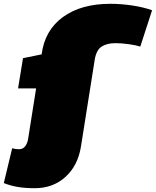

<svg xmlns="http://www.w3.org/2000/svg" viewBox="-72 -770 820 1010"><path d="M111 220Q60 220 21.5 213.5Q-17 207 -52 193L-8 10Q9 15 28 15Q48 15 60 0Q72 -15 76 -40L118 -305H23L49 -464L147 -484Q163 -610 258.5 -680Q354 -750 509 -750Q565 -750 624.5 -741Q684 -732 728 -716L666 -525Q645 -532 606 -537.5Q567 -543 535 -543Q490 -543 462 -524.5Q434 -506 426 -454L354 0Q338 101 272.5 160.5Q207 220 111 220Z"/></svg>

Font: Georama ExtraExtended Black
Style: Italic
Weight: 900
Width: 8
Italic angle: -9°
Designer: Jean-Baptiste Levee
Foundry: Production Type
Version: Version 1.000